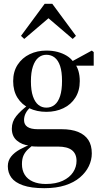

<svg xmlns="http://www.w3.org/2000/svg" viewBox="-20 -733 530 1006"><path d="M212 253Q143 253 100.5 238Q58 223 39.5 197.5Q21 172 21 138Q21 109 38 87.5Q55 66 85 49.5Q115 33 152 19L156 24Q141 36 126.5 49.5Q112 63 103.5 81Q95 99 95 127Q95 159 109.5 182.5Q124 206 152.5 218.5Q181 231 220 231Q273 231 309 214Q345 197 363 169.5Q381 142 381 110Q381 73 357 54Q333 35 283 35H177Q169 35 157.5 34.5Q146 34 135 32L134 30Q95 26 68.5 3.5Q42 -19 42 -59Q42 -96 65.5 -125Q89 -154 128 -183V-191L142 -173Q124 -158 115 -140.5Q106 -123 106 -104Q106 -80 124 -68Q142 -56 178 -56H303Q355 -56 390 -41.5Q425 -27 443 0.5Q461 28 461 71Q461 105 445.5 137.5Q430 170 399 196.5Q368 223 321.5 238Q275 253 212 253ZM223 -147Q173 -147 133.5 -166Q94 -185 71.5 -221Q49 -257 49 -308Q49 -358 72.5 -394Q96 -430 135.5 -449Q175 -468 223 -468Q255 -468 281.5 -461Q308 -454 329.5 -441Q351 -428 365 -408L369 -404Q384 -385 391 -361Q398 -337 398 -308Q398 -258 375 -221.5Q352 -185 312 -166Q272 -147 223 -147ZM223 -169Q248 -169 266.5 -184Q285 -199 295 -230Q305 -261 305 -309Q305 -357 295 -387Q285 -417 266.5 -431.5Q248 -446 223 -446Q199 -446 181 -431Q163 -416 152.5 -385Q142 -354 142 -307Q142 -259 152.5 -228.5Q163 -198 181 -183.5Q199 -169 223 -169ZM351 -389 347 -408H351L461 -468L471 -460V-389ZM361 -529 211 -657H257L107 -529L90 -545L214 -713H254L378 -545Z"/></svg>

Font: Source Serif 4 60pt SemiBold
Style: Regular
Weight: 600
Version: Version 4.004;hotconv 1.0.116;makeotfexe 2.5.65601